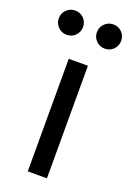

<svg xmlns="http://www.w3.org/2000/svg" viewBox="-154 -767 561 819"><g transform="rotate(20 126.5 -357.0)"><path d="M84 0V-511H171V0ZM213 -604Q190.5 -604 174.2 -620Q158 -636 158 -659Q158 -682.5 174.2 -698.2Q190.5 -714 213 -714Q236.5 -714 252.2 -698.2Q268 -682.5 268 -659Q268 -636 252.2 -620Q236.5 -604 213 -604ZM40 -604Q17.5 -604 1.2 -620Q-15 -636 -15 -659Q-15 -682.5 1.2 -698.2Q17.5 -714 40 -714Q63.5 -714 79.2 -698.2Q95 -682.5 95 -659Q95 -636 79.2 -620Q63.5 -604 40 -604Z"/></g></svg>

Font: Undotted
Style: Regular
Weight: 400
Designer: Delve Withrington, Dave Bailey, Thomas Jockin
Foundry: Delve Fonts LLC
Version: Version 4.000